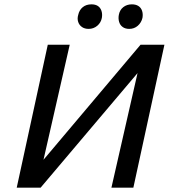

<svg xmlns="http://www.w3.org/2000/svg" viewBox="-20 -864 784 884"><path d="M104 0 115 -51 627 -658H690L678 -604L167 0ZM57 0 200 -658H301L151 0ZM493 0 643 -658H737L594 0ZM388 -731Q370 -731 357.5 -739.5Q345 -748 340 -763Q335 -778 340 -795Q345 -818 361 -831Q377 -844 401 -844Q419 -844 430.5 -836.5Q442 -829 447 -814.5Q452 -800 449 -782Q445 -760 428 -745.5Q411 -731 388 -731ZM575 -731Q557 -731 545 -739.5Q533 -748 528.5 -763Q524 -778 527 -795Q531 -818 547.5 -831Q564 -844 587 -844Q605 -844 617 -836.5Q629 -829 634 -814.5Q639 -800 636 -782Q631 -760 614.5 -745.5Q598 -731 575 -731Z"/></svg>

Font: Ysabeau SemiBold
Style: Italic
Weight: 600
Italic angle: -12°
Designer: Christian Thalmann (Catharsis Fonts)
Version: Version 2.002